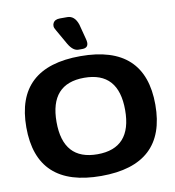

<svg xmlns="http://www.w3.org/2000/svg" viewBox="-101 -1048 1049 1152"><g transform="rotate(-10 423.0 -472.0)"><path d="M422.9 15.1Q29.8 15.1 29.8 -349.9Q29.8 -714.8 422.9 -714.8Q815.9 -714.8 815.9 -349.9Q815.9 15.1 422.9 15.1ZM422.9 -583Q213.9 -583 213.9 -350.1Q213.9 -117.2 422.9 -117.2Q631.8 -117.2 631.8 -350.1Q631.8 -583 422.9 -583ZM299.8 -938Q310.1 -959 341.8 -959H386.2Q431.2 -959 450.2 -902.8L474.1 -811Q478 -796.9 478 -787.1Q478 -754.9 441.9 -754.9H418.9Q386.2 -754.9 358.9 -800.8L306.2 -893.1Q295.9 -909.2 295.9 -920.2Q295.9 -931.2 299.8 -938Z"/></g></svg>

Font: Days One
Style: Regular
Weight: 400
Designer: Alexander Kalachev, Alexey Maslov, Jovanny Lemonad
Foundry: Alexander Kalachev, Alexey Maslov, Jovanny Lemonad
Version: Version 1.002